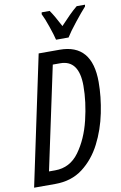

<svg xmlns="http://www.w3.org/2000/svg" viewBox="-101 -987 658 1043"><g transform="rotate(-10 228.5 -465.5)"><path d="M326 -771Q343 -799 381.5 -847.5Q420 -896 443 -921L445 -931H399Q378 -914 354.5 -890.5Q331 -867 304 -838Q273 -898 250 -931H206L204 -921Q217 -896 234 -846.5Q251 -797 257 -771ZM117 0Q206 0 268.5 -47.5Q331 -95 370 -171Q409 -247 427 -335.5Q445 -424 445 -505Q445 -714 267 -714H151L0 0ZM216 -641H257Q360 -641 360 -499Q360 -410 336 -311Q312 -212 261.5 -142.5Q211 -73 129 -73H95Z"/></g></svg>

Font: Noto Sans Display Condensed
Style: Italic
Weight: 400
Width: 3
Designer: Monotype Design team
Foundry: Monotype Imaging Inc.
Version: 1.000